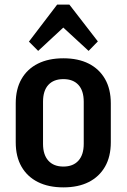

<svg xmlns="http://www.w3.org/2000/svg" viewBox="-20 -801 547 830"><path d="M254 9Q190 9 144 -14Q98 -37 73 -80.5Q48 -124 48 -186V-354Q48 -416 73 -459.5Q98 -503 144 -526Q190 -549 254 -549Q318 -549 363.5 -526Q409 -503 434 -459.5Q459 -416 459 -354V-186Q459 -124 434 -80.5Q409 -37 363.5 -14Q318 9 254 9ZM254 -81Q296 -81 319 -106.5Q342 -132 342 -179V-361Q342 -409 319 -434Q296 -459 254 -459Q212 -459 189 -434Q166 -409 166 -361V-179Q166 -132 189 -106.5Q212 -81 254 -81ZM105 -621 227 -781H280L403 -622L363 -581L223 -710H284L145 -581Z"/></svg>

Font: Pathway Extreme Condensed SemiBold
Style: Regular
Weight: 600
Width: 3
Version: Version 1.001;gftools[0.9.26]